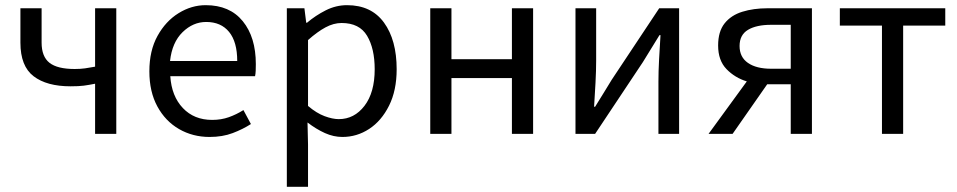

<svg xmlns="http://www.w3.org/2000/svg" viewBox="-20 -518 3704 743"><path d="M348 0V-194Q323 -189 304 -186.5Q285 -184 253 -184Q161 -184 110 -223Q59 -262 59 -353V-486H141V-353Q141 -299 171.5 -275Q202 -251 269 -251Q291 -251 309 -253.5Q327 -256 348 -260V-486H430V0Z M791 12Q726 12 673 -18.5Q620 -49 589 -106Q558 -163 558 -242Q558 -322 589.5 -379Q621 -436 671 -467Q721 -498 776 -498Q869 -498 919.5 -436Q970 -374 970 -270Q970 -257 969.5 -244.5Q969 -232 967 -223H639Q644 -146 687.5 -100Q731 -54 801 -54Q836 -54 865.5 -64.5Q895 -75 922 -92L951 -38Q920 -18 880.5 -3Q841 12 791 12ZM638 -282H898Q898 -356 866.5 -394.5Q835 -433 778 -433Q727 -433 686.5 -393.5Q646 -354 638 -282Z M1090 205V-486H1158L1165 -430H1168Q1201 -458 1240.5 -478Q1280 -498 1323 -498Q1417 -498 1466 -430.5Q1515 -363 1515 -250Q1515 -168 1485.5 -109Q1456 -50 1408.5 -19Q1361 12 1305 12Q1271 12 1237.5 -3Q1204 -18 1170 -44L1172 41V205ZM1291 -57Q1351 -57 1390.5 -108.5Q1430 -160 1430 -250Q1430 -330 1400.5 -379.5Q1371 -429 1302 -429Q1271 -429 1239.5 -412Q1208 -395 1172 -363V-108Q1205 -80 1236 -68.5Q1267 -57 1291 -57Z M1645 0V-486H1727V-289H1961V-486H2043V0H1961V-216H1727V0Z M2207 0V-486H2287V-284Q2287 -245 2284.5 -198.5Q2282 -152 2279 -105H2283Q2297 -128 2315.5 -157.5Q2334 -187 2347 -209L2531 -486H2608V0H2528V-202Q2528 -241 2530.5 -288Q2533 -335 2536 -382H2532Q2519 -360 2500 -330Q2481 -300 2468 -278L2283 0Z M3040 0V-192H2950H2949L2815 0H2722L2870 -203Q2824 -217 2791.5 -250.5Q2759 -284 2759 -342Q2759 -396 2784 -427.5Q2809 -459 2852.5 -472.5Q2896 -486 2950 -486H3122V0ZM2964 -252H3040V-422H2964Q2907 -422 2874.5 -402.5Q2842 -383 2842 -340Q2842 -297 2874.5 -274.5Q2907 -252 2964 -252Z M3393 0V-419H3230V-486H3638V-419H3475V0Z"/></svg>

Font: .
Style: 
Weight: 400
Designer: Paul D. Hunt, Dalton Maag
Foundry: Dalton Maag Ltd
Version: Version 1.200